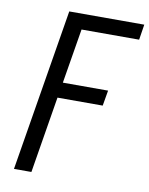

<svg xmlns="http://www.w3.org/2000/svg" viewBox="-83 -796 667 857"><g transform="rotate(10 250.5 -367.5)"><path d="M40 0 161 -735H501L490 -665H229L188 -417H393L381 -347H176L119 0Z"/></g></svg>

Font: Iosevka Term Curly Oblique
Style: Regular
Weight: 400
Italic angle: -9°
Designer: Belleve Invis
Foundry: Belleve Invis
Version: Version 32.3.0